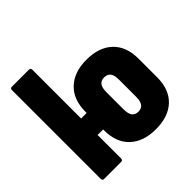

<svg xmlns="http://www.w3.org/2000/svg" viewBox="-177 -840 1005 1005"><g transform="rotate(-45 325.0 -337.5)"><path d="M36 -424V-670Q36 -683 49 -683H174Q187 -683 187 -670V-424ZM424 8Q333 8 280.5 -41Q228 -90 228 -181V-318Q228 -408 280.5 -457.5Q333 -507 424 -507Q517 -507 569 -457.5Q621 -408 621 -318V-181Q621 -90 569 -41Q517 8 424 8ZM49 0Q36 0 36 -13V-485Q36 -498 49 -498H174Q187 -498 187 -485V-309H291V-187H187V-13Q187 0 174 0ZM424 -122Q448 -122 459.5 -137.5Q471 -153 471 -187V-312Q471 -346 459.5 -361Q448 -376 424 -376Q401 -376 389.5 -361Q378 -346 378 -312V-187Q378 -153 389.5 -137.5Q401 -122 424 -122Z"/></g></svg>

Font: Sofia Sans Condensed Black
Style: Regular
Weight: 900
Designer: Botio Nikoltchev, Ani Petrova
Foundry: lettersoup
Version: Version 4.101